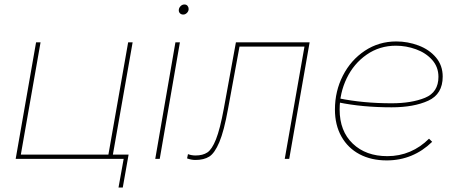

<svg xmlns="http://www.w3.org/2000/svg" viewBox="-20 -709 2046 857"><path d="M552 -520H572L483 -14H463ZM528 128H509L532 0H50L141 -520H161L73 -19H554Z M763 -520H783L693 0H673ZM778 -663Q778 -673 785.5 -681Q793 -689 803 -689Q812 -689 817 -683Q822 -677 822 -669Q822 -659 814.5 -651.5Q807 -644 798 -644Q789 -644 783.5 -649.5Q778 -655 778 -663Z M815 -2 819 -21Q827 -18 835.5 -16.5Q844 -15 853 -15Q885 -15 905.5 -28.5Q926 -42 944 -87Q962 -132 979 -224L1033 -520H1362L1271 0H1251L1339 -501H1049L998 -224Q980 -124 959 -74.5Q938 -25 914 -10Q890 5 852 5Q842 5 832.5 3Q823 1 815 -2Z M1475 -220Q1475 -302 1510.5 -371.5Q1546 -441 1608.5 -482.5Q1671 -524 1749 -524Q1800 -524 1848 -506Q1896 -488 1926 -452.5Q1956 -417 1956 -367Q1956 -289 1891.5 -259.5Q1827 -230 1728 -230Q1597 -230 1491 -252L1493 -270Q1601 -248 1728 -248Q1817 -248 1877 -272.5Q1937 -297 1937 -366Q1937 -410 1909 -441.5Q1881 -473 1837 -489Q1793 -505 1747 -505Q1674 -505 1616.5 -465Q1559 -425 1527.5 -359.5Q1496 -294 1496 -220Q1496 -124 1554.5 -68Q1613 -12 1709 -12Q1763 -12 1810 -32Q1857 -52 1895 -90L1909 -76Q1867 -35 1816 -14Q1765 7 1706 7Q1637 7 1585 -20.5Q1533 -48 1504 -99.5Q1475 -151 1475 -220Z"/></svg>

Font: Fixel Italic Variable Display Thin
Style: Italic
Weight: 100
Italic angle: -10°
Designer: AlfaBravo + MacPaw
Foundry: Kyrylo Tkachov, Marchela Mozhyna, Serhii Makarenko, Maria Weinstein, Zakhar Kryvoshyya
Version: Version 1.210;Glyphs 3.2 (3217)